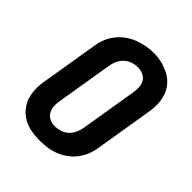

<svg xmlns="http://www.w3.org/2000/svg" viewBox="-207 -876 1014 1014"><g transform="rotate(45 300.0 -369.0)"><path d="M256 8Q224 8 192.5 2.5Q161 -3 134 -18Q107 -33 87.5 -56.5Q68 -80 58.5 -109Q49 -138 48.5 -170Q48 -202 54 -234L106 -549Q110 -577 120.5 -604Q131 -631 149 -654.5Q167 -678 191.5 -696Q216 -714 243 -724.5Q270 -735 298 -740.5Q326 -746 354 -746Q387 -746 417.5 -738.5Q448 -731 475 -716.5Q502 -702 521.5 -679Q541 -656 550.5 -626.5Q560 -597 560.5 -565Q561 -533 555 -501L503 -186Q499 -158 488.5 -131Q478 -104 460.5 -80.5Q443 -57 418.5 -39Q394 -21 367 -10.5Q340 0 311.5 4Q283 8 256 8ZM258 -102Q279 -102 299.5 -108.5Q320 -115 336 -130Q352 -145 361 -164.5Q370 -184 373 -204L425 -519Q429 -540 428 -561Q427 -582 417.5 -599Q408 -616 389 -624.5Q370 -633 349 -633Q329 -633 308.5 -626Q288 -619 272.5 -604.5Q257 -590 248 -570.5Q239 -551 236 -531L184 -216Q180 -196 181 -175Q182 -154 191.5 -137Q201 -120 219 -111Q237 -102 258 -102Z"/></g></svg>

Font: Iosevka Curly XBdExObl
Style: Regular
Weight: 800
Width: 7
Italic angle: -9°
Monospace: yes
Designer: Belleve Invis
Foundry: Belleve Invis
Version: Version 11.1.0; ttfautohint (v1.8.3)